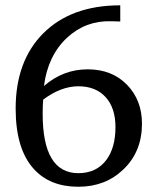

<svg xmlns="http://www.w3.org/2000/svg" viewBox="-20 -693 594 725"><path d="M516.1 -226.1Q516.1 -120.1 445.8 -53.2Q377.9 12.2 275.9 12.2Q168.9 12.2 107.9 -54.7Q39.1 -129.9 39.1 -283.2Q39.1 -461.9 142.6 -566.4Q248.5 -672.9 434.1 -672.9V-611.8L399.9 -612.8Q303.7 -615.7 233.4 -550.8Q160.6 -482.9 146 -368.2Q218.3 -431.2 311 -431.2Q402.8 -431.2 459.5 -373Q516.1 -314.9 516.1 -226.1ZM416 -212.9Q416 -285.6 378.7 -326.4Q341.3 -367.2 275.9 -367.2Q210.4 -367.2 143.1 -316.9Q141.1 -295.9 141.1 -263.2Q141.1 -39.1 275.9 -39.1Q344.2 -39.1 381.8 -89.4Q416 -135.7 416 -212.9Z"/></svg>

Font: Ezra SIL
Style: Regular
Weight: 400
Designer: Development by SIL's NRSI team. OpenType tables by Ralph Hancock ( hancock@dircon.co.uk )
Foundry: SIL International, Version 2.51: 2007
Version: Version 2.51, 2007